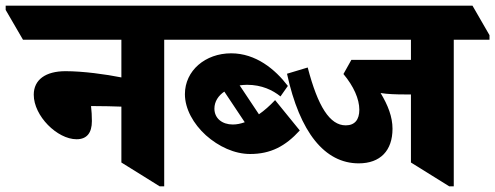

<svg xmlns="http://www.w3.org/2000/svg" viewBox="-92 -647 1746 677"><path d="M178 -156C214 -156 232 -178 232 -220C232 -238 231 -256 229 -273C231 -273 233 -273 236 -273C275 -273 305 -272 336 -271V-74L471 10H487V-507H614V-523L553 -627H-72V-612L-11 -507H336V-374C281 -385 201 -396 139 -396C69 -396 27 -366 27 -313C27 -238 110 -156 178 -156Z M531 -507H965V-523L904 -627H470V-612ZM790 -104C862 -104 914 -131 965 -187L878 -294C859 -274 840 -257 821 -244L753 -346C761 -347 770 -348 779 -348C831 -348 870 -329 897 -307L923 -344C878 -403 810 -459 723 -459C632 -459 560 -398 560 -315C560 -263 590 -210 634 -170C679 -130 735 -104 790 -104ZM664 -264C664 -289 678 -310 699 -324L771 -216C757 -211 743 -208 729 -208C691 -208 664 -230 664 -264Z M1173 -71C1249 -71 1292 -116 1292 -193C1292 -235 1276 -276 1250 -319C1274 -315 1304 -314 1336 -314H1357V-74L1492 10H1508V-507H1634V-523L1574 -627H821V-612L882 -507H1357V-436H1147L1119 -386C1155 -343 1175 -298 1175 -260C1175 -225 1159 -205 1127 -205C1071 -205 1029 -271 993 -409L920 -387C965 -180 1053 -71 1173 -71Z"/></svg>

Font: Noto Serif Devanagari SemiCondensed Black
Style: Regular
Weight: 900
Width: 4
Designer: Universal Thirst, Indian Type Foundry and the Monotype Design Team
Foundry: Monotype Imaging Inc.
Version: Version 2.004